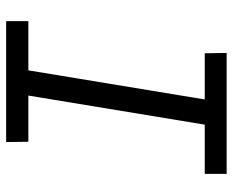

<svg xmlns="http://www.w3.org/2000/svg" viewBox="-88 -688 775 640"><g transform="rotate(90 300.0 -367.5)"><path d="M50 0V-74H214L311 -662H157L156 -735H559V-662H395L298 -74H452L453 0Z"/></g></svg>

Font: Iosevka Plex Etoile
Style: Italic
Weight: 400
Italic angle: -9°
Designer: Belleve Invis
Foundry: Belleve Invis
Version: Version 25.1.1; ttfautohint (v1.8.4)